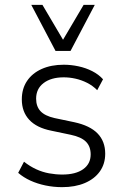

<svg xmlns="http://www.w3.org/2000/svg" viewBox="-20 -764 508 792"><path d="M236 8Q201 8 167.5 1Q134 -6 105.5 -19Q77 -32 55 -51L79 -97Q103 -78 129 -66Q155 -54 182.5 -49Q210 -44 237 -44Q292 -44 323 -66Q354 -88 354 -127Q354 -160 334.5 -179.5Q315 -199 272 -208L191 -225Q131 -237 100.5 -270Q70 -303 70 -354Q70 -398 91.5 -430Q113 -462 152 -479.5Q191 -497 243 -497Q273 -497 303.5 -490.5Q334 -484 360.5 -470.5Q387 -457 405 -437L381 -392Q362 -411 339 -422.5Q316 -434 291.5 -439.5Q267 -445 243 -445Q191 -445 160 -421.5Q129 -398 129 -357Q129 -325 147 -305.5Q165 -286 205 -277L286 -260Q351 -246 382.5 -213.5Q414 -181 414 -130Q414 -88 392 -57Q370 -26 330 -9Q290 8 236 8ZM209 -554 109 -744H155L240 -600L325 -744H371L271 -554Z"/></svg>

Font: Nunito Sans 10pt SemiCondensed Light
Style: Regular
Weight: 300
Width: 4
Designer: Vernon Adams
Foundry: Vernon Adams
Version: Version 3.101;gftools[0.9.27]